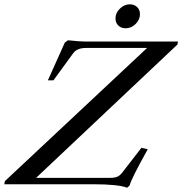

<svg xmlns="http://www.w3.org/2000/svg" viewBox="-78 -856 847 892"><path d="M505.4 -724.6Q484.9 -724.6 471.7 -737.5Q458.5 -750.5 458.5 -770Q458.5 -795.9 479 -815.9Q499.5 -835.9 524.9 -835.9Q545.9 -835.9 559.1 -823.2Q572.3 -810.5 572.3 -790.5Q572.3 -764.6 552 -744.6Q531.7 -724.6 505.4 -724.6ZM512.2 16.1Q471.7 0 353.5 0H-58.1L-55.2 -14.6L605.5 -633.3H322.3Q279.8 -633.3 262.2 -608.9L170.4 -482.9H144.5L223.1 -658.2L237.8 -668.9Q292.5 -663.1 316.4 -663.1H749L746.1 -648.9L89.8 -29.8H434.6Q455.6 -29.8 467.8 -35.4Q480 -41 490.7 -55.2L579.1 -169.4L608.4 -162.6Q531.2 -24.4 523.9 6.3Z"/></svg>

Font: Elstob 14pt
Style: Italic
Weight: 400
Italic angle: -20°
Designer: Peter S. Baker
Version: Version 1.015